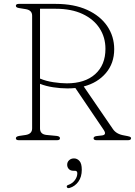

<svg xmlns="http://www.w3.org/2000/svg" viewBox="-20 -720 693 986"><path d="M566.5 -467.5Q566.5 -395 523.8 -344.8Q481 -294.5 410 -276L560 -57Q577.5 -31 617.5 -24.5Q640 -20.5 646.5 -18Q653 -15.5 653 -10Q653 0 637 0H476Q460.5 0 460.5 -10Q460.5 -19.5 477.5 -21.5L504 -24.5Q529.5 -27.5 512.5 -53L367 -268Q347 -266 326 -266Q290.5 -266 253 -271.8Q215.5 -277.5 185.5 -289.5V-60.5Q185.5 -30.5 218.5 -27L271 -22Q288 -20 288 -10Q288 0 273 0H76.5Q61.5 0 61.5 -10Q61.5 -19 78.5 -22L112.5 -27Q145 -32.5 145 -60.5V-639.5Q145 -667.5 112.5 -673L78.5 -678.5Q61.5 -681 61.5 -690Q61.5 -700 76.5 -700H266Q360.5 -700 427.8 -669.2Q495 -638.5 530.8 -585.8Q566.5 -533 566.5 -467.5ZM185.5 -675V-316.5Q216 -303.5 254.5 -297.8Q293 -292 323 -292Q416 -292 468.8 -339.2Q521.5 -386.5 521.5 -469Q521.5 -528.5 491.2 -575Q461 -621.5 404 -648.2Q347 -675 266 -675ZM357 157Q342 157 333.5 148Q325 139 325 126Q325 112 335 102.8Q345 93.5 360 93.5Q376.5 93.5 388.2 106.8Q400 120 400 152Q400 188.5 382.5 212.8Q365 237 338 245Q326.5 248.5 323.5 241Q320 233 331 229.5Q352 222 364.5 205.2Q377 188.5 377 170Q377 157 365 157Z"/></svg>

Font: Fraunces 9pt S050 Thin
Style: Regular
Weight: 100
Version: Version 1.000; ttfautohint (v1.8.3)